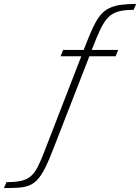

<svg xmlns="http://www.w3.org/2000/svg" viewBox="-251 -763 710 973"><path d="M-231 190 -218 160Q-173 160 -144 153.5Q-115 147 -95.5 130.5Q-76 114 -60.5 84Q-45 54 -27 7L161 -478H56L69 -510H173L203 -585Q219 -624 234.5 -651.5Q250 -679 268 -697Q286 -715 310 -725Q334 -735 365.5 -739Q397 -743 439 -743L426 -713Q386 -713 358 -707Q330 -701 309.5 -685.5Q289 -670 272.5 -642Q256 -614 238 -570L214 -510H348L335 -478H202L19 -8Q-3 50 -22 87.5Q-41 125 -60 146Q-79 167 -102.5 176.5Q-126 186 -157 188Q-188 190 -231 190Z"/></svg>

Font: Saira Thin Thin
Style: Italic
Weight: 250
Italic angle: -12°
Version: Version 1.101